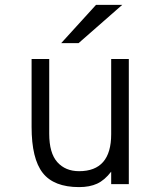

<svg xmlns="http://www.w3.org/2000/svg" viewBox="-20 -752 656 784"><path d="M109 -234V-511H181V-206Q181 -127 214 -90Q247 -53 303 -53Q434 -53 434 -204V-511H506V0H434V-51Q407 -16 376.5 -2Q346 12 303 12Q200 12 154.5 -46Q109 -104 109 -234ZM372 -732H479L301 -576H230Z"/></svg>

Font: Overpass Mono Light
Style: Regular
Weight: 300
Monospace: yes
Designer: Delve Withrington, Dave Bailey
Foundry: Delve Fonts
Version: Version 1.000;DELV;Overpass